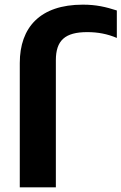

<svg xmlns="http://www.w3.org/2000/svg" viewBox="-20 -805 522 825"><path d="M355 -667C401 -667 442 -659 482 -642V-760C435 -775 394 -785 336 -785C152 -785 65 -687 65 -534V0H220V-546C220 -631 259 -667 355 -667Z"/></svg>

Font: Bounded Med
Style: Regular
Weight: 500
Designer: Vlad Churkin
Version: Version 3.0